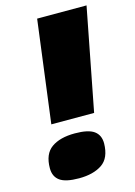

<svg xmlns="http://www.w3.org/2000/svg" viewBox="-115 -801 611 871"><g transform="rotate(-15 190.5 -365.5)"><path d="M87 -260 149 -740H381L288 -260ZM29 -69Q29 -136 69 -164.5Q109 -193 179 -193Q242 -193 269 -173.5Q296 -154 296 -115Q295 -46 254 -18.5Q213 9 146 9Q83 9 56 -10.5Q29 -30 29 -69Z"/></g></svg>

Font: Georama ExtraExtended ExtraBold
Style: Italic
Weight: 800
Width: 8
Italic angle: -9°
Designer: Jean-Baptiste Levee
Foundry: Production Type
Version: Version 1.000